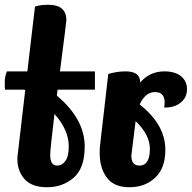

<svg xmlns="http://www.w3.org/2000/svg" viewBox="-20 -781 806 807"><path d="M259 -696Q259 -690 232 -481H379V-404H222L219 -379Q336 -281 336 -165Q336 -74 289.5 -34Q243 6 178 6Q113 6 83 -28.5Q53 -63 53 -112Q53 -123 55 -136L86 -402L82 -404H1Q0 -414 0 -436.5Q0 -459 9 -481H95L127 -753Q148 -761 183 -761Q259 -761 259 -696ZM269 -166Q269 -235 209 -302Q191 -153 191 -130Q191 -85 220 -85Q241 -85 255 -104.5Q269 -124 269 -166Z M672 -350Q672 -394 631.5 -394Q591 -394 567 -342Q675 -257 675 -151Q675 -74 632 -34Q589 6 524 6Q459 6 429 -34.5Q399 -75 399 -137Q399 -156 400 -165L435 -470Q471 -481 508 -481Q569 -481 569 -436V-434Q609 -481 671 -481Q716 -481 741 -460.5Q766 -440 766 -406Q766 -372 740.5 -350.5Q715 -329 674 -329Q672 -329 670 -329Q672 -340 672 -350ZM550 -272Q532 -128 532 -127Q532 -85 566 -85Q610 -85 610 -156Q610 -214 550 -272Z"/></svg>

Font: Lily Script One
Style: Regular
Weight: 400
Designer: Julia Petretta
Foundry: Julia Petretta
Version: Version 1.002;PS 001.001;hotconv 1.0.70;makeotf.lib2.5.58329